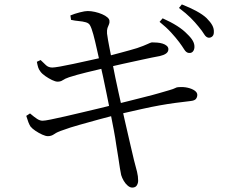

<svg xmlns="http://www.w3.org/2000/svg" viewBox="-20 -804 1040 870"><path d="M836 -564Q824 -565 815 -579.5Q806 -594 792 -613Q777 -633 755.5 -656.5Q734 -680 703 -705L717 -721Q755 -704 782.5 -686.5Q810 -669 828 -650Q846 -633 854 -618.5Q862 -604 861 -589Q860 -577 853.5 -570Q847 -563 836 -564ZM579 46Q569 46 558.5 37Q548 28 540.5 15Q533 2 529 -11Q527 -20 523.5 -41Q520 -62 516 -90.5Q512 -119 507 -146Q503 -176 495.5 -215.5Q488 -255 479.5 -298Q471 -341 462.5 -382Q454 -423 447 -456.5Q440 -490 435 -510Q427 -544 419 -581Q411 -618 403 -647.5Q395 -677 388 -689Q383 -699 369 -703Q355 -707 337.5 -708.5Q320 -710 302 -714L299 -734Q318 -742 341.5 -748Q365 -754 377 -754Q393 -754 410.5 -750Q428 -746 443 -739.5Q458 -733 467 -725Q476 -717 476 -709Q477 -700 473.5 -693Q470 -686 467 -677Q464 -668 465 -652Q469 -623 474.5 -595.5Q480 -568 489 -521Q502 -453 517 -385.5Q532 -318 545.5 -258Q559 -198 570 -151.5Q581 -105 587 -79Q596 -46 601 -25.5Q606 -5 606 15Q606 26 600 36Q594 46 579 46ZM197 -187Q187 -187 171.5 -194Q156 -201 141 -211Q126 -221 118 -231Q113 -239 108.5 -250.5Q104 -262 99 -279L116 -290Q136 -273 148.5 -265Q161 -257 173 -257Q183 -257 210 -262.5Q237 -268 274.5 -276.5Q312 -285 353.5 -295Q395 -305 433.5 -314Q472 -323 499 -331Q528 -337 564.5 -346.5Q601 -356 637.5 -365Q674 -374 703 -382.5Q732 -391 746 -395Q767 -401 774 -405Q781 -409 788 -409Q811 -411 830.5 -406.5Q850 -402 862 -393.5Q874 -385 874 -374Q874 -364 868 -356Q862 -348 842 -346Q806 -342 773 -337.5Q740 -333 703.5 -326.5Q667 -320 620 -309.5Q573 -299 508 -284Q472 -275 427 -262.5Q382 -250 339 -238Q296 -226 267 -215Q239 -206 226 -196.5Q213 -187 197 -187ZM241 -434Q231 -434 215.5 -441.5Q200 -449 185 -459.5Q170 -470 163 -480Q156 -489 153 -498.5Q150 -508 147 -524L164 -532Q177 -519 188.5 -508.5Q200 -498 217 -498Q226 -498 252 -502.5Q278 -507 312.5 -514.5Q347 -522 383.5 -530Q420 -538 451 -545Q492 -556 530 -566Q568 -576 601 -586Q633 -597 647.5 -604Q662 -611 668 -612Q679 -612 692 -611Q705 -610 716.5 -606.5Q728 -603 735.5 -596.5Q743 -590 743 -581Q743 -569 732.5 -561.5Q722 -554 704 -550Q671 -544 625.5 -534Q580 -524 536 -514.5Q492 -505 464 -498Q417 -487 372 -476Q327 -465 293 -454Q273 -447 264 -440.5Q255 -434 241 -434ZM926 -633Q914 -634 905 -649Q896 -664 880 -683Q864 -703 844 -723Q824 -743 791 -768L804 -784Q842 -769 870.5 -753.5Q899 -738 916 -722Q934 -704 942 -689Q950 -674 949 -658Q949 -646 942.5 -639.5Q936 -633 926 -633Z"/></svg>

Font: Noto Serif KR
Style: Regular
Weight: 400
Designer: Ryoko NISHIZUKA  (kana & ideographs); Frank Grießhammer (Latin, Greek & Cyrillic); Wenlong ZHANG  (bopomofo); Sandoll Co
Foundry: Adobe
Version: Version 2.003-H1;hotconv 1.1.1;makeotfexe 2.6.0